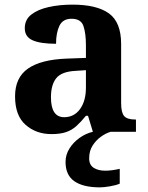

<svg xmlns="http://www.w3.org/2000/svg" viewBox="-20 -569 639 829"><path d="M202 10Q136 10 90.5 -30Q45 -70 45 -153Q45 -234 101 -273Q157 -312 269 -316L351 -319V-374Q351 -424 340.5 -456Q330 -488 289 -488Q251 -488 236.5 -457.5Q222 -427 222 -380Q155 -380 121 -395Q87 -410 87 -447Q87 -484 115 -506Q143 -528 190 -538.5Q237 -549 293 -549Q398 -549 450.5 -511Q503 -473 503 -379V-124Q503 -83 516 -68Q529 -53 563 -53H567V0H381L360 -69H351Q329 -42 309.5 -24.5Q290 -7 265 1.5Q240 10 202 10ZM257 -63Q300 -63 325.5 -98Q351 -133 351 -191V-266L306 -263Q246 -260 223 -231.5Q200 -203 200 -149Q200 -63 257 -63ZM412 240Q339 240 301 213.5Q263 187 263 130Q263 99 280 72Q297 45 324 26Q351 7 381 0H458Q437 6 415.5 21.5Q394 37 379.5 60Q365 83 365 115Q365 143 384.5 155.5Q404 168 434 168Q448 168 463.5 166Q479 164 497 160V224Q481 231 454.5 235.5Q428 240 412 240Z"/></svg>

Font: Noto Serif Thai
Style: Bold
Weight: 700
Designer: Monotype Design Team
Foundry: Monotype Imaging Inc.
Version: Version 2.002; ttfautohint (v1.8.4.7-5d5b)